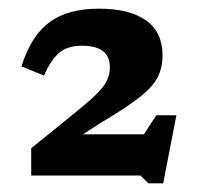

<svg xmlns="http://www.w3.org/2000/svg" viewBox="-20 -736 460 443"><path d="M387 -470 356.5 -313H322.5L304 -331H52V-394L143.5 -468Q179 -496.5 198.8 -515.2Q218.5 -534 226 -548.8Q233.5 -563.5 233.5 -581Q233.5 -630.5 169 -630.5Q135 -630.5 115.8 -613.5Q96.5 -596.5 81.5 -561.5L29.5 -583Q51.5 -653 93.8 -684.5Q136 -716 208.5 -716Q278.5 -716 316.8 -689Q355 -662 355 -608.5Q355 -580 343.8 -557.8Q332.5 -535.5 301.2 -511Q270 -486.5 210.5 -451.5L171.5 -426H312L340.5 -470Z"/></svg>

Font: Newsreader 6pt SemiBold
Style: Regular
Weight: 600
Designer: Hugues Gentile
Foundry: Production Type
Version: Version 1.003; ttfautohint (v1.8.3)